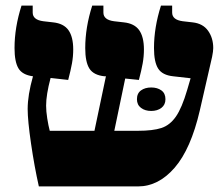

<svg xmlns="http://www.w3.org/2000/svg" viewBox="-20 -667 803 687"><path d="M743 -495Q743 -484 739 -464L695 -272Q663 -134 605 -67Q547 0 474 0H119Q103 -71 91 -153.5Q79 -236 79 -277Q79 -327 98 -394Q60 -399 46 -422.5Q32 -446 32 -495Q32 -569 57 -647H97V-622Q97 -596 135 -591L170 -587Q208 -583 225 -559Q242 -535 242 -490Q242 -465 237.5 -440Q233 -415 224 -381L161 -388Q145 -328 145 -289Q145 -269 149 -243.5Q153 -218 158 -199H318L359 -394H354Q315 -398 300 -421.5Q285 -445 285 -495Q285 -569 310 -647H350V-622Q350 -596 388 -591L423 -587Q461 -583 478 -559Q495 -535 495 -490Q495 -465 490.5 -440Q486 -415 477 -381L428 -386L389 -199H473Q527 -199 557.5 -209Q588 -219 609.5 -250Q631 -281 650 -346L662 -387L600 -394Q561 -398 546 -421.5Q531 -445 531 -495Q531 -569 556 -647H596V-622Q596 -596 634 -591L669 -587Q706 -583 724.5 -557Q743 -531 743 -495ZM521 -354Q543 -354 557.5 -343.5Q572 -333 572 -312Q572 -292 557.5 -281Q543 -270 521 -270Q499 -270 484.5 -281Q470 -292 470 -312Q470 -333 484.5 -343.5Q499 -354 521 -354Z"/></svg>

Font: Noto Serif Hebrew Black
Style: Regular
Weight: 900
Designer: Monotype Design Team
Foundry: Monotype Imaging Inc.
Version: Version 1.000